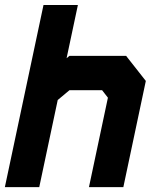

<svg xmlns="http://www.w3.org/2000/svg" viewBox="-37 -770 640 790"><path d="M-17 0 142 -749.5H283.5L237 -530.5L248.5 -540H482L563 -437L470.5 0H329L407 -368L383 -399H249L200.5 -358.5L124.5 0ZM71.5 -71H71L137.5 -385L242.5 -470.5H439L487 -410.5L415 -71H414.5L486.5 -410.5L439 -470.5H242.5L137.5 -385L199 -673H199.5Z"/></svg>

Font: Tourney Black
Style: Italic
Weight: 900
Italic angle: -12°
Version: Version 1.015